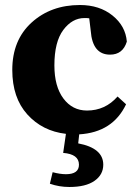

<svg xmlns="http://www.w3.org/2000/svg" viewBox="-20 -521 553 766"><path d="M342 -398 336 -448Q330 -449 317 -449Q268 -449 232.5 -401.5Q197 -354 197 -260Q197 -176 233 -128Q269 -80 327 -80Q400 -80 449 -136L483 -105Q430 7 296 15L292 51Q392 70 392 136Q392 176 357 200.5Q322 225 257 225Q216 225 179 212L190 166Q220 174 243 174Q295 174 295 136Q295 94 232 89L243 13Q149 2 89 -64.5Q29 -131 29 -242Q29 -361 106 -431Q183 -501 299 -501Q377 -501 429 -459Q481 -417 486 -355Q470 -303 419 -303Q349 -303 342 -398Z"/></svg>

Font: TypoPRO Source Serif Pro
Style: Bold
Weight: 700
Designer: Frank Grießhammer
Foundry: Adobe Systems Incorporated
Version: Version 1.017;PS 1.0;hotconv 1.0.79;makeotf.lib2.5.61930